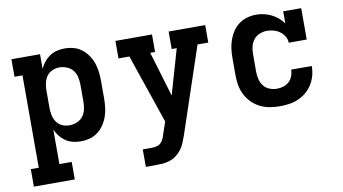

<svg xmlns="http://www.w3.org/2000/svg" viewBox="-74 -702 1948 1091"><g transform="rotate(-10 900.0 -156.5)"><path d="M41 215V114H87V-419H41V-520H206V-435Q215 -456 229.5 -474Q244 -492 262.5 -504.5Q281 -517 303.5 -522.5Q326 -528 349 -528Q375 -528 401 -521Q427 -514 447.5 -498Q468 -482 483 -460Q498 -438 506.5 -413Q515 -388 518 -362Q521 -336 521 -310V-210Q521 -184 518 -158Q515 -132 506.5 -107Q498 -82 483 -60Q468 -38 447.5 -22Q427 -6 401 1Q375 8 349 8Q326 8 303.5 2.5Q281 -3 262.5 -15.5Q244 -28 229.5 -46Q215 -64 206 -85V114H277V215ZM301 -93Q323 -93 344 -101.5Q365 -110 378.5 -127Q392 -144 397 -166Q402 -188 402 -210V-310Q402 -332 397 -354Q392 -376 378.5 -393Q365 -410 344 -418.5Q323 -427 301 -427Q279 -427 259 -418Q239 -409 227 -391.5Q215 -374 210.5 -352.5Q206 -331 206 -310V-210Q206 -189 210.5 -167.5Q215 -146 227 -128.5Q239 -111 259 -102Q279 -93 301 -93Z M687 215V114H739Q754 114 768 110.5Q782 107 792 97Q802 87 807.5 74Q813 61 817 47L840 -20L720 -371L704 -419H641V-520H852V-419H824L902 -159L977 -419H948V-520H1159V-419H1097L930 79Q923 99 914.5 119Q906 139 893 156Q880 173 862.5 186Q845 199 824.5 205.5Q804 212 782.5 213.5Q761 215 739 215Z M1498 8Q1468 8 1439 3Q1410 -2 1384 -15Q1358 -28 1337 -49Q1316 -70 1302.5 -96.5Q1289 -123 1284 -152Q1279 -181 1279 -210V-310Q1279 -336 1282.5 -362.5Q1286 -389 1295 -414Q1304 -439 1319 -461Q1334 -483 1355.5 -498.5Q1377 -514 1402.5 -521Q1428 -528 1454 -528Q1477 -528 1499 -523Q1521 -518 1541 -508Q1561 -498 1578.5 -483.5Q1596 -469 1609 -450V-520H1713V-339H1609Q1609 -359 1598.5 -376Q1588 -393 1572.5 -404.5Q1557 -416 1537.5 -421.5Q1518 -427 1499 -427Q1477 -427 1456 -418.5Q1435 -410 1421.5 -392.5Q1408 -375 1403 -353.5Q1398 -332 1398 -310V-210Q1398 -188 1403 -166.5Q1408 -145 1421 -127.5Q1434 -110 1455 -101.5Q1476 -93 1498 -93Q1517 -93 1535.5 -98.5Q1554 -104 1568 -117Q1582 -130 1589 -148.5Q1596 -167 1596 -186H1715Q1715 -158 1708 -131.5Q1701 -105 1686.5 -81.5Q1672 -58 1651 -40Q1630 -22 1604.5 -11Q1579 0 1552 4Q1525 8 1498 8Z"/></g></svg>

Font: Iosevka Etoile
Style: Bold
Weight: 700
Designer: Belleve Invis
Foundry: Belleve Invis
Version: Version 28.1.0; ttfautohint (v1.8.4)